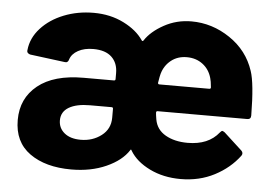

<svg xmlns="http://www.w3.org/2000/svg" viewBox="-43 -579 925 644"><g transform="rotate(5 419.5 -257.0)"><path d="M25 -142Q25 -215 79 -258.5Q133 -302 233 -302H335Q340 -302 340 -307V-327Q340 -361 319 -381Q298 -401 257 -401Q227 -401 206 -389.5Q185 -378 179 -359Q176 -347 165 -349L48 -364Q43 -365 39.5 -368.5Q36 -372 37 -378Q41 -419 71 -452Q101 -485 147.5 -503.5Q194 -522 248 -522Q304 -522 349 -499.5Q394 -477 416 -444Q419 -440 422 -444Q442 -475 484.5 -498.5Q527 -522 577 -522Q647 -522 707 -481.5Q767 -441 789 -374Q803 -333 804 -225Q804 -212 792 -212H490Q485 -212 485 -207Q485 -202 488 -184Q494 -150 524.5 -132.5Q555 -115 599 -115Q669 -115 704 -159Q709 -165 712 -165Q714 -165 720 -161L781 -105Q789 -97 783 -88Q751 -45 700 -18.5Q649 8 586 8Q528 8 482 -14.5Q436 -37 415 -72Q412 -79 410 -74Q387 -38 335.5 -15Q284 8 218 8Q131 8 78 -30Q25 -68 25 -142ZM488 -302H656Q661 -302 661 -307Q659 -329 656 -338Q648 -367 625.5 -384Q603 -401 572 -401Q541 -401 519 -383.5Q497 -366 489 -338Q487 -332 483 -307Q483 -302 488 -302ZM340 -177V-207Q340 -212 335 -212H262Q217 -212 191.5 -197Q166 -182 166 -153Q166 -127 186 -110.5Q206 -94 241 -94Q281 -94 310.5 -116.5Q340 -139 340 -177Z"/></g></svg>

Font: Amber EN
Style: Bold
Weight: 700
Designer: Jeremy Tribby
Foundry: Tribby Type
Version: Version 1.408 November 24, 2021